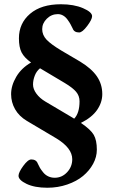

<svg xmlns="http://www.w3.org/2000/svg" viewBox="-20 -694 537 911"><path d="M204.6 196.8Q144.5 196.8 106.2 178.5Q67.9 160.2 67.9 140.1Q67.9 124 90.3 93.3Q112.8 62.5 128.4 62.5Q151.9 62.5 159.2 82Q164.6 94.2 169.7 102.8Q174.8 111.3 184.6 123.5Q194.3 135.7 208.5 142.6Q222.7 149.4 239.7 149.4Q273.9 149.4 298.3 123.3Q322.8 97.2 322.8 61.5Q322.8 8.3 247.1 -37.6L107.9 -120.1Q70.3 -142.6 51.5 -175.8Q32.7 -209 32.7 -247.1Q32.7 -288.1 57.1 -329.6Q81.5 -371.1 127.4 -397.5Q95.2 -420.4 82.5 -445.1Q69.8 -469.7 69.8 -512.2Q69.8 -583.5 122.8 -628.7Q175.8 -673.8 269 -673.8Q330.6 -673.8 373.8 -655.3Q417 -636.7 417 -617.2Q417 -601.6 393.8 -570.8Q370.6 -540 355.5 -540Q331.5 -540 324.7 -559.1Q318.4 -571.8 314.2 -579.6Q310.1 -587.4 300.8 -600.3Q291.5 -613.3 279.8 -620.1Q268.1 -627 254.4 -627Q224.1 -627 202.1 -605.2Q180.2 -583.5 180.2 -555.7Q180.2 -528.3 200.4 -506.3Q220.7 -484.4 272 -453.6L359.9 -401.9Q414.1 -369.1 439.7 -331.8Q465.3 -294.4 465.3 -247.6Q465.3 -208 440.7 -172.4Q416 -136.7 363.8 -110.8Q410.2 -79.6 424.8 -54.2Q439.5 -28.8 439.5 16.1Q439.5 50.8 421.9 83.3Q404.3 115.7 374 140.9Q343.8 166 299.3 181.4Q254.9 196.8 204.6 196.8ZM319.3 -138.7Q321.3 -137.7 325.4 -135Q329.6 -132.3 332 -130.9Q357.4 -157.2 357.4 -213.4Q357.4 -239.3 341.1 -258.5Q324.7 -277.8 287.1 -300.3L169.9 -370.1Q152.8 -356 144.8 -334.7Q136.7 -313.5 136.7 -293Q136.7 -271.5 152.6 -249.8Q168.5 -228 194.8 -212.4Z"/></svg>

Font: Elstob 6pt
Style: Bold
Weight: 700
Designer: Peter S. Baker
Version: Version 1.015